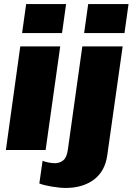

<svg xmlns="http://www.w3.org/2000/svg" viewBox="-20 -740 654 947"><path d="M286 -577H89L109 -720H306ZM205 0H9L80 -511H277ZM594 -577H395L415 -720H614ZM509 26Q498 105 443 146Q388 187 304 187Q276 187 236.5 180.5Q197 174 174 165L190 53Q201 58 219.5 61.5Q238 65 250 65Q275 65 292.5 50.5Q310 36 315 -4L386 -511H585Z"/></svg>

Font: Chivo Black Italic
Style: Regular
Weight: 900
Italic angle: -8.05°
Designer: Hector Gatti
Foundry: Omnibus-Type
Version: Version 1.007